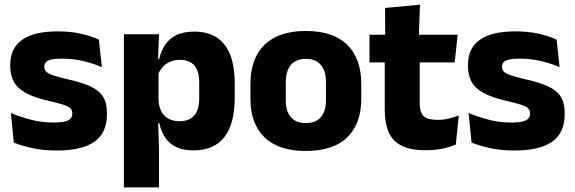

<svg xmlns="http://www.w3.org/2000/svg" viewBox="-20 -640 2490 832"><path d="M225.9 12.2Q167.3 12.2 120.3 1.9Q73.4 -8.5 39.9 -21.9L27.1 -150.4Q65.5 -134.4 112.2 -121.7Q159 -109 213.5 -109Q257.2 -109 275.3 -118.3Q293.4 -127.6 293.4 -147.1V-149Q293.4 -162.7 284.3 -171.3Q275.2 -179.8 252.2 -187Q229.3 -194.2 188.3 -203.5Q126.8 -217.8 91 -237.7Q55.1 -257.6 39.7 -286.2Q24.3 -314.8 24.3 -354.5V-358.6Q24.3 -431.6 76.4 -467.9Q128.5 -504.1 229.5 -504.1Q286.5 -504.1 332.1 -493.6Q377.7 -483 408.5 -468.4L421.3 -349.2Q385.7 -364.8 341.4 -375.3Q297.1 -385.8 248.6 -385.8Q219 -385.8 202.2 -381.9Q185.4 -377.9 178.7 -370.3Q172 -362.8 172 -352.1V-350.3Q172 -338.4 179.9 -329.9Q187.8 -321.4 209.2 -313.9Q230.6 -306.5 270.7 -297.2Q332.3 -283.5 370.4 -266.3Q408.4 -249.2 426 -221.9Q443.5 -194.7 443.5 -149.3V-144.9Q443.5 -65.4 390 -26.6Q336.5 12.2 225.9 12.2Z M817.7 11.7Q773.5 11.7 743.5 -2.9Q713.4 -17.5 695.7 -44.2Q677.9 -70.8 670.3 -106.4H630.8L667 -209.4Q667.8 -179.2 678.8 -158Q689.7 -136.9 710 -125.8Q730.2 -114.7 758.2 -114.7Q800 -114.7 821.7 -139.5Q843.3 -164.2 843.3 -213.1V-283.2Q843.3 -332.2 822.1 -356.5Q800.9 -380.8 758.9 -380.8Q735.3 -380.8 716.1 -372Q696.9 -363.2 683.7 -348.2Q670.4 -333.3 664.5 -314.5L629.3 -385H670Q677.4 -418.1 694.9 -444.9Q712.4 -471.7 743.4 -487.4Q774.4 -503.1 822.7 -503.1Q908.5 -503.1 952.8 -446.7Q997.2 -390.3 997.2 -278.2V-218.1Q997.2 -104.7 952.8 -46.5Q908.3 11.7 817.7 11.7ZM669 172H516.9V-491.4H669.2L663.8 -358.8L667 -341.7V-152.7L664.8 -126.4L669 5.2Z M1305.4 14.2Q1186.7 14.2 1125.9 -45.2Q1065.2 -104.6 1065.2 -211.9V-276.5Q1065.2 -385.4 1126.1 -445.6Q1187 -505.8 1305.4 -505.8Q1424.2 -505.8 1484.9 -445.6Q1545.5 -385.4 1545.5 -276.5V-211.9Q1545.5 -104.6 1485 -45.2Q1424.6 14.2 1305.4 14.2ZM1305.4 -106.7Q1348.2 -106.7 1370.3 -132.3Q1392.5 -157.9 1392.5 -205.5V-283.2Q1392.5 -332.8 1370.3 -358.9Q1348.2 -384.9 1305.4 -384.9Q1263 -384.9 1240.7 -358.9Q1218.4 -332.8 1218.4 -283.2V-205.5Q1218.4 -157.9 1240.7 -132.3Q1263 -106.7 1305.4 -106.7Z M1824 11Q1758.5 11 1719.7 -8.8Q1680.9 -28.6 1664 -68Q1647.2 -107.4 1647.2 -165.5V-440.1H1798.8V-189.9Q1798.8 -153.9 1815.2 -137.3Q1831.5 -120.6 1875.8 -120.6Q1900.6 -120.6 1924.5 -126.1Q1948.4 -131.6 1968.1 -139.8L1955.1 -13.6Q1929.7 -2.3 1896.4 4.4Q1863.2 11 1824 11ZM1950.2 -369.5H1581.1V-489.6H1963.3ZM1794.6 -478.7H1649.2L1648.7 -605.5L1800 -619.8Z M2209.4 12.2Q2150.8 12.2 2103.8 1.9Q2056.9 -8.5 2023.4 -21.9L2010.6 -150.4Q2049 -134.4 2095.7 -121.7Q2142.5 -109 2197 -109Q2240.7 -109 2258.8 -118.3Q2276.9 -127.6 2276.9 -147.1V-149Q2276.9 -162.7 2267.8 -171.3Q2258.7 -179.8 2235.7 -187Q2212.8 -194.2 2171.8 -203.5Q2110.3 -217.8 2074.5 -237.7Q2038.6 -257.6 2023.2 -286.2Q2007.8 -314.8 2007.8 -354.5V-358.6Q2007.8 -431.6 2059.9 -467.9Q2112 -504.1 2213 -504.1Q2270 -504.1 2315.6 -493.6Q2361.2 -483 2392 -468.4L2404.8 -349.2Q2369.2 -364.8 2324.9 -375.3Q2280.6 -385.8 2232.1 -385.8Q2202.5 -385.8 2185.7 -381.9Q2168.9 -377.9 2162.2 -370.3Q2155.5 -362.8 2155.5 -352.1V-350.3Q2155.5 -338.4 2163.4 -329.9Q2171.3 -321.4 2192.7 -313.9Q2214.1 -306.5 2254.2 -297.2Q2315.8 -283.5 2353.9 -266.3Q2391.9 -249.2 2409.5 -221.9Q2427 -194.7 2427 -149.3V-144.9Q2427 -65.4 2373.5 -26.6Q2320 12.2 2209.4 12.2Z"/></svg>

Font: Anek Devanagari Medium
Style: Regular
Weight: 500
Designer: Kailash Malviya (Devanagari) & Yesha Goshar (Latin)
Foundry: Ek Type
Version: Version 1.003